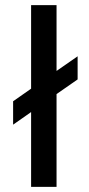

<svg xmlns="http://www.w3.org/2000/svg" viewBox="-20 -727 346 747"><path d="M200 0H101V-291L31 -242V-333L101 -382V-707H200V-451L282 -508V-418L200 -361Z"/></svg>

Font: Hind Colombo Medium
Style: Regular
Weight: 500
Designer: Jyotish Sonowal, Aditi Pimprikar
Foundry: Indian Type Foundry
Version: Version 1.000;PS 1.0;hotconv 1.0.86;makeotf.lib2.5.63406; tt